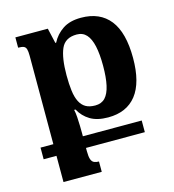

<svg xmlns="http://www.w3.org/2000/svg" viewBox="-113 -596 863 955"><g transform="rotate(-15 318.5 -118.5)"><path d="M391 -502Q488 -502 539 -437.5Q590 -373 590 -242Q590 -115 540 -51.5Q490 12 395 12Q338 12 302.5 -9.5Q267 -31 247 -68H240Q244 -52 245.5 -28.5Q247 -5 247.5 17Q248 39 248 53V147Q248 175 253 189Q258 203 268.5 207.5Q279 212 293 212V265H96V-385Q96 -408 92.5 -419.5Q89 -431 79.5 -435Q70 -439 51 -439V-492H218L236 -414H240Q260 -453 296.5 -477.5Q333 -502 391 -502ZM348 -62Q380 -62 399 -82Q418 -102 427 -142.5Q436 -183 436 -243Q436 -303 427 -344Q418 -385 399 -406Q380 -427 349 -427Q289 -427 268.5 -380Q248 -333 248 -244Q248 -198 252.5 -163.5Q257 -129 268.5 -106.5Q280 -84 299 -73Q318 -62 348 -62ZM30 130V70H551V130Z"/></g></svg>

Font: Noto Serif Armenian
Style: Bold
Weight: 700
Version: Version 2.007